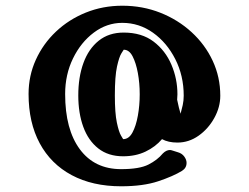

<svg xmlns="http://www.w3.org/2000/svg" viewBox="-20 -674 871 672"><path d="M411 -127Q359 -127 324 -154.5Q289 -182 271.5 -230Q254 -278 254 -340Q254 -404 272 -453.5Q290 -503 325.5 -531.5Q361 -560 413 -560Q476 -560 517.5 -528.5Q559 -497 580 -447.5Q601 -398 601 -344Q601 -335 600 -325Q603 -310 606 -298Q609 -286 612 -276Q616 -290 619.5 -306Q623 -322 623 -339Q623 -409 593.5 -467Q564 -525 515.5 -559.5Q467 -594 408 -594Q354 -594 308.5 -560Q263 -526 235.5 -469.5Q208 -413 208 -345Q208 -221 259.5 -151.5Q311 -82 404 -82Q468 -82 499.5 -98Q531 -114 550 -137Q562 -149 575 -149Q578 -149 584 -147L603 -141Q617 -137 625 -126Q633 -115 633 -104Q633 -86 617 -76Q586 -57 533.5 -39.5Q481 -22 404 -22Q304 -22 231 -61Q158 -100 119 -172.5Q80 -245 80 -345Q80 -409 105.5 -465Q131 -521 176 -563.5Q221 -606 280.5 -630Q340 -654 408 -654Q479 -654 541 -629.5Q603 -605 650.5 -561.5Q698 -518 724.5 -461Q751 -404 751 -339Q751 -299 730 -261Q709 -223 675 -199Q641 -175 601 -175Q569 -175 547 -187Q524 -160 489.5 -143.5Q455 -127 411 -127ZM411 -187Q431 -187 443.5 -210Q456 -233 462.5 -269Q469 -305 469 -344Q469 -383 462.5 -418.5Q456 -454 444 -477Q432 -500 413 -500Q413 -500 405 -487.5Q397 -475 389.5 -441Q382 -407 382 -340Q382 -278 389 -245Q396 -212 403.5 -199.5Q411 -187 411 -187Z"/></svg>

Font: Yusei Magic
Style: Regular
Weight: 400
Designer: Tanukizamurai
Foundry: Yusei Magic Project
Version: Version 1.200